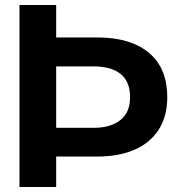

<svg xmlns="http://www.w3.org/2000/svg" viewBox="-20 -749 706 769"><path d="M159 -122V-237H355Q423 -237 462 -268Q501 -299 501 -360Q501 -392 491 -415.5Q481 -439 461.5 -454Q442 -469 415.5 -476Q389 -483 355 -483H159V-599H370Q439 -599 491.5 -582.5Q544 -566 579.5 -535Q615 -504 632.5 -460Q650 -416 650 -360Q650 -283 615.5 -229.5Q581 -176 518 -149Q455 -122 370 -122ZM58 0V-729H205V0Z"/></svg>

Font: Mona Sans Expanded SemiBold
Style: Regular
Weight: 600
Width: 7
Designer: Deni Anggara
Foundry: GitHub
Version: Version 2.000